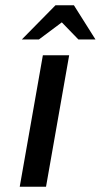

<svg xmlns="http://www.w3.org/2000/svg" viewBox="-20 -710 383 730"><path d="M63 -560 191 -690H261L343 -560H278L215 -625L128 -560ZM55 0 143 -500H243L155 0Z"/></svg>

Font: Scada
Style: Italic
Weight: 400
Italic angle: -10°
Designer: Jovanny Lemonad
Foundry: Jovanny Lemonad
Version: Version 4.100;PS 004.100;hotconv 1.0.88;makeotf.lib2.5.64775